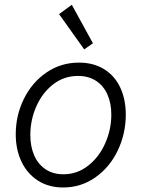

<svg xmlns="http://www.w3.org/2000/svg" viewBox="-20 -789 601 816"><path d="M46.9 -218.3Q46.9 -298.3 81.3 -368.4Q115.7 -438.5 177.2 -480.7Q238.8 -522.9 315.4 -522.9Q377.9 -522.9 423.1 -494.6Q468.3 -466.3 491.5 -416Q514.6 -365.7 514.6 -301.8Q514.6 -221.2 480.7 -149.9Q446.8 -78.6 385.7 -35.4Q324.7 7.8 248.5 7.8Q186.5 7.8 140.9 -21.7Q95.2 -51.3 71 -102.5Q46.9 -153.8 46.9 -218.3ZM453.1 -301.8Q453.1 -350.1 436.5 -387.5Q419.9 -424.8 387.9 -445.6Q356 -466.3 311.5 -466.3Q252 -466.3 205.8 -430.4Q159.7 -394.5 134.3 -336.7Q108.9 -278.8 108.9 -215.3Q108.9 -166.5 125.2 -128.9Q141.6 -91.3 173.3 -69.8Q205.1 -48.3 249.5 -48.3Q308.1 -48.3 354.7 -85Q401.4 -121.6 427.2 -180.2Q453.1 -238.8 453.1 -301.8ZM231 -729 285.2 -768.6 375 -605 337.9 -579.1Z"/></svg>

Font: Reddit Sans Fudge Light Italic
Style: Regular
Weight: 300
Italic angle: -11.25°
Designer: Stephen Hutchings
Version: Version 1.013